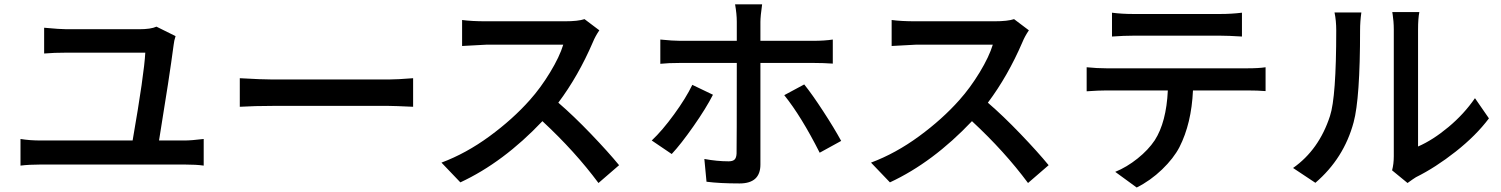

<svg xmlns="http://www.w3.org/2000/svg" viewBox="-20 -796 6827 873"><path d="M778.3 -631.8Q771.5 -611.3 769.5 -591.8Q751 -450.2 703.1 -157.2H819.3Q849.6 -157.2 906.2 -164.1V-43Q873 -47.9 819.3 -47.9H165Q112.3 -47.9 73.2 -43V-164.1Q114.3 -157.2 165 -157.2H583Q635.7 -460 640.6 -556.6H284.2Q224.6 -556.6 180.7 -552.7V-669.9Q253.9 -663.1 283.2 -663.1H612.3Q666 -663.1 691.4 -674.8Z M1070.3 -440.4Q1169.9 -434.6 1218.8 -434.6H1748Q1785.2 -434.6 1858.4 -440.4V-310.5Q1772.5 -314.5 1748 -314.5H1218.8Q1138.7 -314.5 1070.3 -310.5Z M2705.1 -658.2Q2686.5 -630.9 2675.8 -604.5Q2609.4 -450.2 2518.6 -329.1Q2587.9 -269.5 2667 -187Q2746.1 -104.5 2794.9 -44.9L2701.2 36.1Q2594.7 -107.4 2446.3 -245.1Q2268.6 -57.6 2073.2 33.2L1987.3 -56.6Q2099.6 -98.6 2205.6 -176.3Q2311.5 -253.9 2388.7 -340.8Q2438.5 -396.5 2481.4 -467.3Q2524.4 -538.1 2541 -592.8H2190.4Q2186.5 -592.8 2081.1 -586.9V-705.1Q2124 -699.2 2190.4 -699.2H2547.9Q2608.4 -699.2 2637.7 -709Z M3445.3 -776.4Q3437.5 -721.7 3437.5 -696.3V-610.4H3677.7Q3728.5 -610.4 3766.6 -616.2V-506.8Q3724.6 -509.8 3678.7 -509.8H3437.5V-505.9V-47.9Q3437.5 38.1 3342.8 38.1Q3252 38.1 3192.4 30.3L3182.6 -73.2Q3240.2 -62.5 3293 -62.5Q3311.5 -62.5 3319.8 -70.3Q3328.1 -78.1 3329.1 -97.7Q3330.1 -140.6 3330.1 -505.9V-509.8H3072.3Q3018.6 -509.8 2982.4 -505.9V-616.2Q3039.1 -610.4 3072.3 -610.4H3330.1V-697.3Q3330.1 -732.4 3322.3 -776.4ZM2943.4 -157.2Q2991.2 -202.1 3044.9 -275.9Q3098.6 -349.6 3127.9 -410.2L3221.7 -365.2Q3190.4 -303.7 3133.3 -222.2Q3076.2 -140.6 3034.2 -95.7ZM3545.9 -363.3 3636.7 -412.1Q3672.9 -367.2 3723.1 -290Q3773.4 -212.9 3804.7 -155.3L3707 -101.6Q3623 -267.6 3545.9 -363.3Z M4658.2 -658.2Q4639.6 -630.9 4628.9 -604.5Q4562.5 -450.2 4471.7 -329.1Q4541 -269.5 4620.1 -187Q4699.2 -104.5 4748 -44.9L4654.3 36.1Q4547.9 -107.4 4399.4 -245.1Q4221.7 -57.6 4026.4 33.2L3940.4 -56.6Q4052.7 -98.6 4158.7 -176.3Q4264.6 -253.9 4341.8 -340.8Q4391.6 -396.5 4434.6 -467.3Q4477.5 -538.1 4494.1 -592.8H4143.6Q4139.6 -592.8 4034.2 -586.9V-705.1Q4077.1 -699.2 4143.6 -699.2H4501Q4561.5 -699.2 4590.8 -709Z M5036.1 -738.3Q5080.1 -732.4 5133.8 -732.4H5527.3Q5580.1 -732.4 5627 -738.3V-629.9Q5564.5 -633.8 5527.3 -633.8H5134.8Q5090.8 -633.8 5036.1 -629.9ZM4920.9 -380.9V-490.2Q4967.8 -485.4 5011.7 -485.4H5650.4Q5704.1 -485.4 5734.4 -490.2V-381.8Q5699.2 -384.8 5650.4 -384.8H5404.3Q5397.5 -234.4 5342.8 -127Q5316.4 -76.2 5263.7 -25.4Q5210.9 25.4 5148.4 56.6L5050.8 -14.6Q5103.5 -36.1 5152.3 -75.2Q5201.2 -114.3 5230.5 -158.2Q5283.2 -240.2 5290 -384.8H5011.7Q4975.6 -384.8 4920.9 -380.9Z M6309.6 -21.5Q6317.4 -49.8 6317.4 -85.9V-662.1Q6317.4 -680.7 6315.9 -698.7Q6314.5 -716.8 6312.5 -728.5Q6310.5 -740.2 6310.5 -741.2H6433.6Q6427.7 -711.9 6427.7 -661.1V-129.9Q6495.1 -159.2 6565.9 -218.3Q6636.7 -277.3 6686.5 -349.6L6750 -257.8Q6691.4 -179.7 6599.1 -106.9Q6506.8 -34.2 6418 9.8Q6405.3 17.6 6379.9 36.1ZM5859.4 -32.2Q5977.5 -115.2 6027.3 -268.6Q6055.7 -354.5 6055.7 -657.2Q6055.7 -703.1 6047.9 -739.3H6169.9Q6164.1 -698.2 6164.1 -658.2Q6164.1 -348.6 6134.8 -240.2Q6090.8 -76.2 5960.9 35.2Z"/></svg>

Font: Min Sans SemiBold
Style: Regular
Weight: 600
Designer: Jinseong-Kim, NotoSansCJK, Nunito
Foundry: Jinseong-Kim
Version: Version 1.400;Glyphs 3.1.2 (3151)